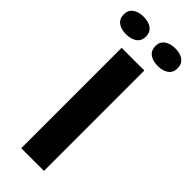

<svg xmlns="http://www.w3.org/2000/svg" viewBox="-349 -954 986 986"><g transform="rotate(45 144.0 -461.0)"><path d="M62 0V-729H227V0ZM260 -794Q221 -794 199.5 -811Q178 -828 178 -858Q178 -889 200.5 -905.5Q223 -922 260 -922Q298 -922 319 -905Q340 -888 340 -858Q340 -827 318 -810.5Q296 -794 260 -794ZM29 -794Q-9 -794 -30.5 -811Q-52 -828 -52 -858Q-52 -889 -29.5 -905.5Q-7 -922 29 -922Q68 -922 89 -905Q110 -888 110 -858Q110 -827 87.5 -810.5Q65 -794 29 -794Z"/></g></svg>

Font: Mona Sans SemiExpanded
Style: Bold
Weight: 700
Width: 6
Designer: Deni Anggara
Foundry: GitHub
Version: Version 2.000